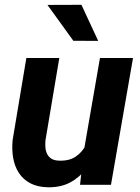

<svg xmlns="http://www.w3.org/2000/svg" viewBox="-20 -770 583 800"><path d="M328.1 -133.8 396.5 -528.3H534.2L442.4 0H313.5ZM359.4 -235.4 398.9 -236.3Q393.6 -189.9 378.4 -145.5Q363.3 -101.1 336.9 -65.4Q310.5 -29.8 271.5 -9.3Q232.4 11.2 179.2 10.3Q135.7 9.3 106 -6.6Q76.2 -22.5 58.6 -49.6Q41 -76.7 34.9 -111.8Q28.8 -147 32.7 -187L89.8 -528.3H227.1L169.4 -185.1Q168 -168.5 169.4 -153.6Q170.9 -138.7 177.2 -127Q183.6 -115.2 195.3 -108.2Q207 -101.1 226.6 -100.6Q268.1 -99.1 295.4 -117.4Q322.8 -135.7 338.1 -167Q353.5 -198.2 359.4 -235.4ZM319.3 -750 389.2 -599.6 285.6 -600.1 177.7 -749.5Z"/></svg>

Font: Roboto
Style: Bold Italic
Weight: 700
Italic angle: -12°
Designer: Christian Robertson
Foundry: Google
Version: Version 3.0